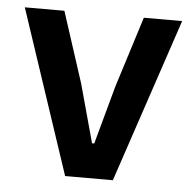

<svg xmlns="http://www.w3.org/2000/svg" viewBox="-43 -566 611 609"><g transform="rotate(5 262.0 -261.0)"><path d="M186 0 12 -522H138L211 -297L262 -111H269L320 -297L391 -522H513L338 0Z"/></g></svg>

Font: IBM Plex Sans KR SmBld
Style: Regular
Weight: 600
Designer: Mike Abbink; Paul van der Laan; Pieter van Rosmalen; Wujin Sim; Chorong Kim; Dohee Lee;
Foundry: Sandoll Inc.
Version: Version 1.002